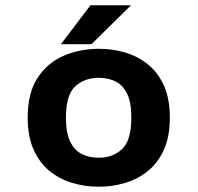

<svg xmlns="http://www.w3.org/2000/svg" viewBox="-20 -697 750 728"><path d="M354.5 11Q302 11 253.8 -3.5Q205.5 -18 167.5 -49Q129.5 -80 107.2 -130Q85 -180 85 -251Q85 -345.5 123.2 -403Q161.5 -460.5 223 -486.2Q284.5 -512 354.5 -512Q406.5 -512 454.8 -497.8Q503 -483.5 541.2 -452.5Q579.5 -421.5 601.8 -371.8Q624 -322 624 -251Q624 -180 601.8 -130Q579.5 -80 541.2 -49Q503 -18 454.8 -3.5Q406.5 11 354.5 11ZM354.5 -99Q408 -99 443 -131.8Q478 -164.5 478 -251Q478 -308.5 462 -341.5Q446 -374.5 418 -388.2Q390 -402 354.5 -402Q300.5 -402 265.2 -369.5Q230 -337 230 -251Q230 -193 246.2 -159.8Q262.5 -126.5 290.5 -112.8Q318.5 -99 354.5 -99ZM211 -529.5 323 -677H476.5L327 -529.5Z"/></svg>

Font: League Mono SemiBold
Style: Regular
Weight: 600
Width: 6
Designer: Tyler Finck
Foundry: The League of Moveable Type / Tyler Finck
Version: Version 2.300;RELEASE